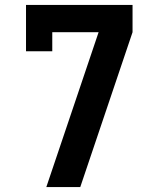

<svg xmlns="http://www.w3.org/2000/svg" viewBox="-20 -755 640 775"><path d="M167 0 378 -625H191V-548H85V-735H515V-625L304 0Z"/></svg>

Font: Iosevka Curly Slab XBdEx
Style: Regular
Weight: 800
Width: 7
Monospace: yes
Designer: Belleve Invis
Foundry: Belleve Invis
Version: Version 11.0.0; ttfautohint (v1.8.3)